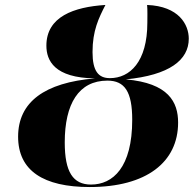

<svg xmlns="http://www.w3.org/2000/svg" viewBox="-20 -743 791 774"><path d="M342 11C570 11 698 -89 698 -249C698 -331 660 -408 487 -423C663 -440 741 -501 741 -587C741 -644 701 -718 573 -723C575 -704 574 -670 574 -652C574 -493 503 -428 423 -428C377 -428 353 -456 353 -533C353 -620 378 -670 405 -723C278 -715 167 -676 167 -559C167 -499 199 -429 363 -427C160 -410 53 -332 53 -192C53 -55 155 11 342 11ZM347 1C274 1 241 -50 241 -169C241 -324 297 -418 413 -418C483 -418 513 -373 513 -260C513 -68 435 1 347 1Z"/></svg>

Font: Noto Serif Display Condensed Black
Style: Italic
Weight: 900
Width: 3
Italic angle: -12°
Designer: Monotype Design Team
Foundry: Monotype Imaging Inc.
Version: Version 2.009